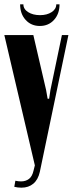

<svg xmlns="http://www.w3.org/2000/svg" viewBox="-30 -861 336 887"><path d="M183 -445 190 -405H197L203 -445L256 -699H286L154 -67Q146 -31 124 -12.5Q102 6 69 6Q52 6 36 2L41 -26Q55 -23 67 -23Q89 -23 104 -34.5Q119 -46 125 -73L131 -97L-10 -699H124ZM230 -841H245Q245 -797 219.5 -769Q194 -741 154 -741Q114 -741 88.5 -769Q63 -797 63 -841H78Q78 -819 100 -805Q122 -791 155 -791Q187 -791 208.5 -805Q230 -819 230 -841Z"/></svg>

Font: Moniqa Black Heading
Style: Regular
Weight: 900
Designer: Rajesh Rajput
Foundry: Rajesh Rajput
Version: Version 1.000